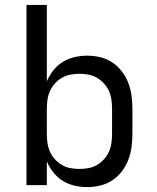

<svg xmlns="http://www.w3.org/2000/svg" viewBox="-20 -755 640 783"><path d="M336 8Q309 8 283.5 2Q258 -4 236 -17.5Q214 -31 197.5 -52Q181 -73 171 -97V0H88V-735H171V-423Q181 -447 197.5 -468Q214 -489 236 -502.5Q258 -516 283.5 -522Q309 -528 336 -528Q363 -528 389.5 -521.5Q416 -515 438.5 -500Q461 -485 477.5 -463Q494 -441 503.5 -416Q513 -391 516.5 -364Q520 -337 520 -310V-210Q520 -183 516.5 -156Q513 -129 503.5 -104Q494 -79 477.5 -57Q461 -35 438.5 -20Q416 -5 389.5 1.5Q363 8 336 8ZM304 -66Q323 -66 341.5 -69.5Q360 -73 376 -82.5Q392 -92 404.5 -106Q417 -120 424.5 -137Q432 -154 434.5 -172.5Q437 -191 437 -210V-310Q437 -329 434.5 -347.5Q432 -366 424.5 -383Q417 -400 404.5 -414Q392 -428 376 -437.5Q360 -447 341.5 -450.5Q323 -454 304 -454Q285 -454 266.5 -450.5Q248 -447 232 -437.5Q216 -428 203.5 -414Q191 -400 183.5 -383Q176 -366 173.5 -347.5Q171 -329 171 -310V-210Q171 -191 173.5 -172.5Q176 -154 183.5 -137Q191 -120 203.5 -106Q216 -92 232 -82.5Q248 -73 266.5 -69.5Q285 -66 304 -66Z"/></svg>

Font: R Plex Mono
Style: Regular
Weight: 400
Monospace: yes
Designer: Belleve Invis
Foundry: Belleve Invis
Version: Version 31.8.0